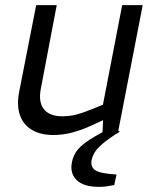

<svg xmlns="http://www.w3.org/2000/svg" viewBox="-20 -519 608 748"><path d="M188 7Q137 7 103.5 -13.5Q70 -34 57.5 -71Q45 -108 54 -158L121 -499H201L139 -173Q129 -121 151 -93.5Q173 -66 223 -66Q251 -66 276.5 -72.5Q302 -79 334 -92L381 -111L456 -499H536L439 0H379L383 -74L397 -58L341 -32Q300 -13 262.5 -3Q225 7 188 7ZM367 209Q305 209 278.5 182.5Q252 156 260 114Q265 85 284 62.5Q303 40 349 13L388 -9L446 -8L445 -5Q396 25 369.5 50Q343 75 337 104Q332 132 351.5 144.5Q371 157 434 161L425 202Q410 205 395.5 207Q381 209 367 209Z"/></svg>

Font: REM Light
Style: Italic
Weight: 300
Italic angle: -11°
Designer: Octavio Pardo
Foundry: Ashler Design
Version: Version 1.005;gftools[0.9.28]